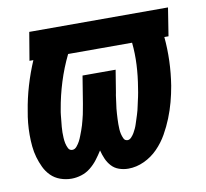

<svg xmlns="http://www.w3.org/2000/svg" viewBox="-65 -601 731 680"><g transform="rotate(-10 300.0 -261.0)"><path d="M140 8Q119 8 99.5 1Q80 -6 66 -20Q52 -34 43.5 -52Q35 -70 29.5 -89Q24 -108 22 -128.5Q20 -149 20 -170.5Q20 -192 22 -213Q24 -234 28 -255Q35 -299 48 -343Q61 -387 79 -429H65L82 -530H581L565 -429H550Q554 -386 552.5 -342.5Q551 -299 544 -255Q539 -226 531.5 -198Q524 -170 513 -142.5Q502 -115 487 -88.5Q472 -62 450.5 -40Q429 -18 401 -5Q373 8 344 8Q327 8 311 2.5Q295 -3 284 -15Q273 -27 266.5 -42Q260 -57 256 -73Q246 -57 234.5 -42Q223 -27 208 -15Q193 -3 175 2.5Q157 8 140 8ZM359 -92Q366 -92 372.5 -99Q379 -106 383 -113Q387 -120 390.5 -127.5Q394 -135 396.5 -143Q399 -151 401.5 -158.5Q404 -166 406.5 -174Q409 -182 411 -189.5Q413 -197 414.5 -205Q416 -213 418 -221Q420 -229 421.5 -236.5Q423 -244 424.5 -252Q426 -260 427 -268Q434 -309 436 -349.5Q438 -390 434 -429H204Q182 -384 167 -336Q152 -288 144 -240Q142 -230 141 -219.5Q140 -209 139 -199Q138 -189 137 -179Q136 -169 136 -159Q136 -149 136.5 -139Q137 -129 139 -119.5Q141 -110 145.5 -101Q150 -92 160 -92Q169 -92 176 -100.5Q183 -109 187.5 -117.5Q192 -126 195.5 -135.5Q199 -145 202.5 -154Q206 -163 208.5 -172Q211 -181 213.5 -190.5Q216 -200 218 -209Q220 -218 221.5 -227.5Q223 -237 225 -246.5Q227 -256 228 -265L241 -345H360L347 -265Q345 -256 344 -246.5Q343 -237 341.5 -227.5Q340 -218 339 -209Q338 -200 337.5 -190.5Q337 -181 336.5 -172Q336 -163 336 -153.5Q336 -144 336.5 -135Q337 -126 339 -117.5Q341 -109 345 -100.5Q349 -92 359 -92Z"/></g></svg>

Font: Iosevka Slab Extended Oblique
Style: Bold
Weight: 700
Width: 7
Italic angle: -9°
Monospace: yes
Designer: Belleve Invis
Foundry: Belleve Invis
Version: Version 11.1.1; ttfautohint (v1.8.3)